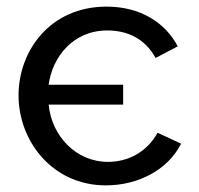

<svg xmlns="http://www.w3.org/2000/svg" viewBox="-20 -551 602 580"><path d="M300 9C396 9 487 -37 527 -117L456 -150C423 -90 365 -62 306 -62C210 -62 136 -140 127 -235H352V-295H127C138 -379 201 -459 304 -459C363 -459 417 -436 450 -376L517 -411C479 -483 404 -531 302 -531C131 -531 36 -397 36 -263C36 -125 138 9 300 9Z"/></svg>

Font: FIGSv2-sans-serif Medium
Style: Regular
Weight: 500
Designer: Matt McInerney, Pablo Impallari, Rodrigo Fuenzalida,Mirko Velimirovic
Foundry: Matt McInerney, Pablo Impallari, Rodrigo Fuenzalida
Version: Version 4.021;hotconv 1.0.109;makeotfexe 2.5.65596